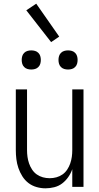

<svg xmlns="http://www.w3.org/2000/svg" viewBox="-20 -1016 540 1044"><path d="M227 8Q203 8 178.5 1Q154 -6 134.5 -21Q115 -36 101.5 -57.5Q88 -79 80 -102.5Q72 -126 69 -150.5Q66 -175 66 -200V-530H127V-200Q127 -181 129.5 -163Q132 -145 138 -127.5Q144 -110 154.5 -94Q165 -78 180 -67.5Q195 -57 213 -52Q231 -47 250 -47Q269 -47 287 -52Q305 -57 320 -67.5Q335 -78 345.5 -94Q356 -110 362 -127.5Q368 -145 370.5 -163Q373 -181 373 -200V-530H434V0H373V-96Q365 -73 351 -53Q337 -33 318 -18.5Q299 -4 275 2Q251 8 227 8ZM350 -638Q339 -638 329 -641Q319 -644 311.5 -651.5Q304 -659 301 -669Q298 -679 298 -690Q298 -701 301 -711Q304 -721 311.5 -728.5Q319 -736 329 -739Q339 -742 350 -742Q361 -742 371 -739Q381 -736 388.5 -728.5Q396 -721 399 -711Q402 -701 402 -690Q402 -679 399 -669Q396 -659 388.5 -651.5Q381 -644 371 -641Q361 -638 350 -638ZM150 -638Q139 -638 129 -641Q119 -644 111.5 -651.5Q104 -659 101 -669Q98 -679 98 -690Q98 -701 101 -711Q104 -721 111.5 -728.5Q119 -736 129 -739Q139 -742 150 -742Q161 -742 171 -739Q181 -736 188.5 -728.5Q196 -721 199 -711Q202 -701 202 -690Q202 -679 199 -669Q196 -659 188.5 -651.5Q181 -644 171 -641Q161 -638 150 -638ZM258 -787 123 -960 177 -996 302 -817Z"/></svg>

Font: Iosevka Term Light
Style: Regular
Weight: 300
Monospace: yes
Designer: Belleve Invis
Foundry: Belleve Invis
Version: Version 9.0.1; ttfautohint (v1.8.3)